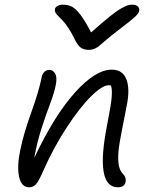

<svg xmlns="http://www.w3.org/2000/svg" viewBox="-20 -836 636 824"><path d="M547.9 -815.9Q564 -815.9 571.8 -807.9Q579.6 -799.8 577.1 -788.1Q574.7 -777.8 558.3 -762.7Q542 -747.6 481 -701.2Q459 -684.6 437.3 -666Q415.5 -647.5 406.7 -639.9Q397.9 -632.3 386.5 -627.2Q375 -622.1 360.8 -622.1Q338.4 -622.1 325.2 -632.6Q312 -643.1 297.9 -672.9Q285.6 -697.8 272 -718Q258.3 -738.3 248.3 -748.5Q238.3 -758.8 229.7 -767.3Q221.2 -775.9 217.8 -782.5Q214.4 -789.1 215.8 -796.9Q217.3 -805.2 226.8 -810.5Q236.3 -815.9 249 -815.9Q272.5 -815.9 289.1 -807.1Q305.7 -798.3 325.2 -772.7Q344.7 -747.1 371.1 -696.8Q417.5 -738.3 449.7 -764.2Q481.9 -790 500.7 -800.3Q519.5 -810.5 528.3 -813.2Q537.1 -815.9 547.9 -815.9ZM485.8 -32.2Q385.7 -32.2 440.9 -306.2Q455.6 -379.9 459 -416.3Q462.4 -452.6 456.1 -469.2Q454.6 -469.2 451.4 -469.7Q448.2 -470.2 446.8 -470.2Q419.4 -470.2 371.8 -423.6Q324.2 -377 267.8 -291.3Q211.4 -205.6 167 -106Q147.5 -60.5 135.5 -46.4Q123.5 -32.2 105 -32.2Q71.8 -32.2 62 -77.1Q52.2 -122.1 66.9 -191.9Q81.1 -261.7 114 -353Q147 -444.3 159.2 -505.9Q161.6 -519 170.4 -527.6Q179.2 -536.1 191.9 -536.1Q207.5 -536.1 216.8 -519.8Q226.1 -503.4 219.2 -470.2Q212.9 -438 195.1 -390.9Q177.2 -343.8 158 -284.2Q138.7 -224.6 127 -158.2Q212.4 -339.4 301 -438.2Q389.6 -537.1 460 -537.1Q505.9 -537.1 522.2 -496.1Q538.6 -455.1 523.9 -382.8Q494.6 -236.3 490.2 -202.6Q480.5 -123.5 502.9 -95.2Q504.9 -92.8 506.8 -90.8Q522.9 -74.7 519 -55.2Q514.2 -32.2 485.8 -32.2Z"/></svg>

Font: Shantell Sans Bouncy
Style: Italic
Weight: 300
Italic angle: -11.31°
Designer: Stephen Nixon, Anya Danilova, Shantell Martin
Foundry: Arrow Type
Version: Version 1.006;[9816181b4]